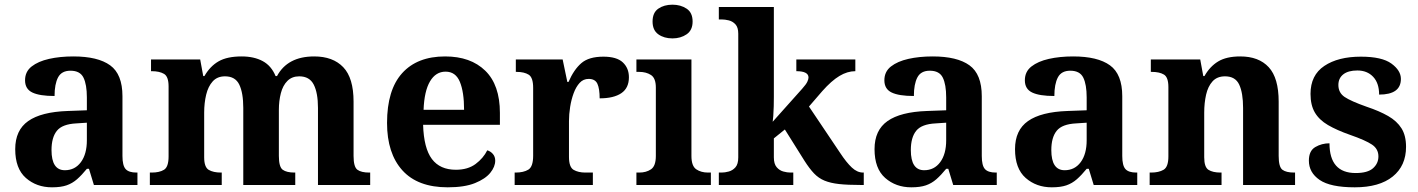

<svg xmlns="http://www.w3.org/2000/svg" viewBox="-20 -790 6058 820"><path d="M202 10Q136 10 90.5 -30Q45 -70 45 -153Q45 -234 100.5 -273Q156 -312 269 -316L351 -319V-374Q351 -429 336.5 -458.5Q322 -488 281 -488Q243 -488 228 -459.5Q213 -431 213 -380Q149 -380 118 -395Q87 -410 87 -447Q87 -484 115 -506Q143 -528 189.5 -538.5Q236 -549 293 -549Q398 -549 450.5 -511Q503 -473 503 -379V-124Q503 -83 516.5 -68Q530 -53 563 -53H567V0H381L360 -69H351Q329 -42 309 -24.5Q289 -7 264.5 1.5Q240 10 202 10ZM257 -63Q300 -63 325.5 -97.5Q351 -132 351 -191V-266L306 -263Q246 -260 223 -231.5Q200 -203 200 -149Q200 -63 257 -63Z M620 0V-53H628Q661 -53 680.5 -65Q700 -77 700 -122V-421Q700 -463 680.5 -474.5Q661 -486 628 -486H625V-536H835L848 -465H853Q877 -507 913.5 -528Q950 -549 1012 -549Q1065 -549 1102 -529Q1139 -509 1157 -465H1163Q1208 -549 1322 -549Q1402 -549 1446 -503Q1490 -457 1490 -356V-124Q1490 -77 1506.5 -65Q1523 -53 1557 -53H1561V0H1338V-329Q1338 -393 1320 -428.5Q1302 -464 1258 -464Q1227 -464 1207.5 -444.5Q1188 -425 1179.5 -392Q1171 -359 1171 -321V-124Q1171 -77 1187.5 -65Q1204 -53 1238 -53H1241V0H1019V-329Q1019 -393 1002 -428.5Q985 -464 941 -464Q908 -464 888.5 -442.5Q869 -421 860.5 -385.5Q852 -350 852 -309V-118Q852 -76 871.5 -64.5Q891 -53 924 -53H927V0Z M1892 10Q1764 10 1698.5 -62.5Q1633 -135 1633 -265Q1633 -406 1697.5 -477.5Q1762 -549 1881 -549Q1990 -549 2052.5 -488Q2115 -427 2115 -308V-257H1787Q1790 -157 1824.5 -111Q1859 -65 1927 -65Q1978 -65 2011 -89.5Q2044 -114 2061 -148Q2075 -144 2085 -132.5Q2095 -121 2095 -104Q2095 -78 2074 -52Q2053 -26 2008.5 -8Q1964 10 1892 10ZM1962 -321Q1962 -397 1944 -440.5Q1926 -484 1883 -484Q1841 -484 1816.5 -442.5Q1792 -401 1789 -321Z M2178 0V-53H2182Q2216 -53 2236.5 -65.5Q2257 -78 2257 -125V-415Q2257 -459 2238 -471Q2219 -483 2186 -483H2183V-536H2383L2403 -440H2408Q2431 -493 2463 -520.5Q2495 -548 2557 -548Q2614 -548 2640 -523.5Q2666 -499 2666 -460Q2666 -414 2633.5 -392Q2601 -370 2541 -370Q2541 -411 2531.5 -432Q2522 -453 2494 -453Q2471 -453 2455.5 -436Q2440 -419 2430 -392Q2420 -365 2415 -333.5Q2410 -302 2410 -273V-120Q2410 -76 2430 -64.5Q2450 -53 2480 -53H2512V0Z M2852 -626Q2816 -626 2791.5 -643.5Q2767 -661 2767 -698Q2767 -736 2791.5 -753Q2816 -770 2852 -770Q2887 -770 2912.5 -753Q2938 -736 2938 -698Q2938 -661 2912.5 -643.5Q2887 -626 2852 -626ZM2698 0V-53H2710Q2740 -53 2760.5 -67Q2781 -81 2781 -124V-416Q2781 -456 2760.5 -469.5Q2740 -483 2710 -483H2698V-536H2933V-124Q2933 -81 2953.5 -67Q2974 -53 3004 -53H3016V0Z M3050 0V-53H3062Q3076 -53 3092.5 -57.5Q3109 -62 3121 -75.5Q3133 -89 3133 -118V-646Q3133 -673 3121 -686Q3109 -699 3092.5 -703Q3076 -707 3062 -707H3050V-760H3285V-377Q3285 -359 3284.5 -336Q3284 -313 3282.5 -294Q3281 -275 3280 -270L3406 -411Q3423 -430 3428 -441Q3433 -452 3433 -459Q3433 -486 3381 -486V-536H3633V-486Q3599 -486 3565 -465.5Q3531 -445 3492 -401L3435 -335L3568 -137Q3595 -96 3618 -74.5Q3641 -53 3666 -53H3669V0H3655Q3600 0 3563.5 -4Q3527 -8 3501.5 -18.5Q3476 -29 3456.5 -49.5Q3437 -70 3416 -103L3332 -237L3285 -199V-118Q3285 -90 3297 -76Q3309 -62 3325.5 -57.5Q3342 -53 3356 -53H3368V0Z M3872 10Q3806 10 3760.5 -30Q3715 -70 3715 -153Q3715 -234 3770.5 -273Q3826 -312 3939 -316L4021 -319V-374Q4021 -429 4006.5 -458.5Q3992 -488 3951 -488Q3913 -488 3898 -459.5Q3883 -431 3883 -380Q3819 -380 3788 -395Q3757 -410 3757 -447Q3757 -484 3785 -506Q3813 -528 3859.5 -538.5Q3906 -549 3963 -549Q4068 -549 4120.5 -511Q4173 -473 4173 -379V-124Q4173 -83 4186.5 -68Q4200 -53 4233 -53H4237V0H4051L4030 -69H4021Q3999 -42 3979 -24.5Q3959 -7 3934.5 1.5Q3910 10 3872 10ZM3927 -63Q3970 -63 3995.5 -97.5Q4021 -132 4021 -191V-266L3976 -263Q3916 -260 3893 -231.5Q3870 -203 3870 -149Q3870 -63 3927 -63Z M4472 10Q4406 10 4360.5 -30Q4315 -70 4315 -153Q4315 -234 4370.5 -273Q4426 -312 4539 -316L4621 -319V-374Q4621 -429 4606.5 -458.5Q4592 -488 4551 -488Q4513 -488 4498 -459.5Q4483 -431 4483 -380Q4419 -380 4388 -395Q4357 -410 4357 -447Q4357 -484 4385 -506Q4413 -528 4459.5 -538.5Q4506 -549 4563 -549Q4668 -549 4720.5 -511Q4773 -473 4773 -379V-124Q4773 -83 4786.5 -68Q4800 -53 4833 -53H4837V0H4651L4630 -69H4621Q4599 -42 4579 -24.5Q4559 -7 4534.5 1.5Q4510 10 4472 10ZM4527 -63Q4570 -63 4595.5 -97.5Q4621 -132 4621 -191V-266L4576 -263Q4516 -260 4493 -231.5Q4470 -203 4470 -149Q4470 -63 4527 -63Z M4890 0V-53H4896Q4929 -53 4949.5 -65Q4970 -77 4970 -122V-418Q4970 -460 4951 -471.5Q4932 -483 4899 -483H4895V-536H5106L5119 -465H5124Q5147 -506 5182.5 -527.5Q5218 -549 5277 -549Q5356 -549 5398.5 -503Q5441 -457 5441 -356V-124Q5441 -77 5457 -65Q5473 -53 5507 -53H5511V0H5289V-329Q5289 -393 5272.5 -428.5Q5256 -464 5212 -464Q5178 -464 5158.5 -442.5Q5139 -421 5131 -385.5Q5123 -350 5123 -309V-118Q5123 -76 5141.5 -64.5Q5160 -53 5193 -53H5197V0Z M5766 10Q5662 10 5616 -21.5Q5570 -53 5570 -104Q5570 -146 5597.5 -162Q5625 -178 5658 -178Q5658 -51 5770 -51Q5821 -51 5844 -71.5Q5867 -92 5867 -122Q5867 -154 5839.5 -172.5Q5812 -191 5746 -214Q5689 -234 5651.5 -256Q5614 -278 5595.5 -309.5Q5577 -341 5577 -389Q5577 -469 5636 -508.5Q5695 -548 5792 -548Q5882 -548 5922.5 -518.5Q5963 -489 5963 -453Q5963 -386 5870 -386Q5870 -435 5844.5 -462Q5819 -489 5777 -489Q5738 -489 5717 -472.5Q5696 -456 5696 -427Q5696 -394 5722.5 -376Q5749 -358 5817 -334Q5871 -316 5908.5 -294.5Q5946 -273 5965.5 -242Q5985 -211 5985 -163Q5985 -82 5928 -36Q5871 10 5766 10Z"/></svg>

Font: Noto Serif Gurmukhi
Style: Bold
Weight: 700
Designer: Vaibhav Singh and the Monotype Design Team
Foundry: Monotype Imaging Inc.
Version: Version 2.004; ttfautohint (v1.8.4.7-5d5b)